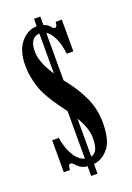

<svg xmlns="http://www.w3.org/2000/svg" viewBox="-140 -763 571 828"><g transform="rotate(-20 145.5 -348.5)"><path d="M129 12V-32.5Q106.5 -35.5 95 -44.2Q83.5 -53 76.8 -61Q70 -69 63 -69Q52 -69 52 -43.5H23.5V-190H54.5Q55.5 -174 63.8 -147.5Q72 -121 88.2 -97.8Q104.5 -74.5 129 -67.5V-285.5Q123.5 -293.5 117.5 -301.5Q111.5 -309.5 105.5 -317.5Q56.5 -384 40.5 -434.5Q24.5 -485 24.5 -532Q24.5 -601 56.2 -638Q88 -675 129 -675V-709H158V-670.5Q177 -664 185.2 -652.8Q193.5 -641.5 201 -641.5Q211.5 -641.5 212 -665H240.5V-519.5H210Q209 -536 203.2 -559Q197.5 -582 186.2 -602.8Q175 -623.5 158 -634.5V-416.5Q162.5 -410.5 167.5 -404.5Q209 -351.5 232 -299.5Q255 -247.5 255 -187.5Q255 -106.5 226 -71.5Q197 -36.5 158 -32.5V12ZM84 -574.5Q84 -526 129 -458V-642Q84 -639 84 -574.5ZM192 -139Q192 -164 183 -189Q174 -214 158 -241V-66.5Q177 -71.5 184.5 -90.2Q192 -109 192 -139Z"/></g></svg>

Font: Imbue 10pt SemiBold
Style: Regular
Weight: 600
Designer: Tyler Finck
Foundry: Etcetera Type Company
Version: Version 1.102; ttfautohint (v1.8.3)